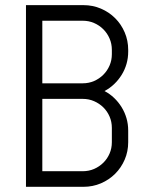

<svg xmlns="http://www.w3.org/2000/svg" viewBox="-20 -720 554 740"><path d="M474.1 -171.9Q474.1 -136.2 460.7 -105Q447.3 -73.7 423.8 -50.3Q400.4 -26.9 368.9 -13.4Q337.4 0 301.8 0H80.1V-700.2H301.8Q337.4 -700.2 368.9 -686.8Q400.4 -673.3 423.8 -649.9Q447.3 -626.5 460.7 -595Q474.1 -563.5 474.1 -527.8V-521Q474.1 -496.1 467.5 -473.4Q460.9 -450.7 448.7 -431.2Q436.5 -411.6 419.9 -395.8Q403.3 -379.9 382.8 -369.1Q403.3 -358.4 419.9 -342.5Q436.5 -326.7 448.7 -306.9Q460.9 -287.1 467.5 -264.4Q474.1 -241.7 474.1 -216.8V-171.9ZM411.1 -227.1Q411.1 -250.5 402.3 -270.8Q393.6 -291 378.2 -306.2Q362.8 -321.3 342.5 -330.1Q322.3 -338.9 298.8 -338.9H143.1V-60.1H298.8Q322.3 -60.1 342.5 -68.8Q362.8 -77.6 378.2 -92.8Q393.6 -107.9 402.3 -128.2Q411.1 -148.4 411.1 -171.9ZM411.1 -527.8Q411.1 -551.3 402.3 -571.5Q393.6 -591.8 378.2 -607.2Q362.8 -622.6 342.5 -631.3Q322.3 -640.1 298.8 -640.1H143.1V-398.9H298.8Q322.3 -398.9 342.5 -407.7Q362.8 -416.5 378.2 -431.9Q393.6 -447.3 402.3 -467.5Q411.1 -487.8 411.1 -511.2Z"/></svg>

Font: Abel
Style: Regular
Weight: 400
Designer: Matthew Desmond
Foundry: Matthew Desmond
Version: Version 1.002